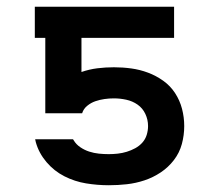

<svg xmlns="http://www.w3.org/2000/svg" viewBox="-20 -540 640 568"><path d="M302 8Q268 8 234.5 2.5Q201 -3 170.5 -18.5Q140 -34 117.5 -60.5Q95 -87 86 -119L84 -128H196L198 -125Q205 -113 217.5 -104.5Q230 -96 244 -91.5Q258 -87 272.5 -85.5Q287 -84 302 -84Q315 -84 328.5 -85.5Q342 -87 355 -91Q368 -95 380 -101.5Q392 -108 401 -118Q410 -128 414 -141Q418 -154 418 -167Q418 -186 410 -203Q402 -220 387 -230.5Q372 -241 353.5 -245Q335 -249 317 -249Q303 -249 289 -247Q275 -245 262 -240.5Q249 -236 238 -227Q227 -218 223 -205H114V-428H83V-520H495V-428H221V-327Q244 -335 268 -338Q292 -341 317 -341Q343 -341 368.5 -337.5Q394 -334 418 -325Q442 -316 463 -301Q484 -286 498 -264.5Q512 -243 518.5 -218Q525 -193 525 -167Q525 -140 518 -114Q511 -88 494.5 -66.5Q478 -45 455.5 -30Q433 -15 407.5 -6.5Q382 2 355.5 5Q329 8 302 8Z"/></svg>

Font: Zed Mono Semibold Extended
Style: Regular
Weight: 600
Width: 7
Monospace: yes
Designer: Belleve Invis
Foundry: Belleve Invis
Version: Version 1.0.0; ttfautohint (v1.8.4)